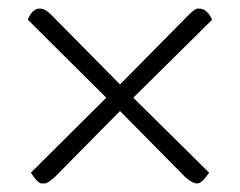

<svg xmlns="http://www.w3.org/2000/svg" viewBox="-20 -484 560 448"><path d="M468 -81Q451 -56 440 -56Q429 -56 412 -71L260 -225L108 -71Q91 -56 84.5 -56Q78 -56 76 -56Q67 -58 52 -81L228 -256L45 -438Q55 -464 73 -464Q85 -464 98 -451L260 -287L422 -451Q435 -464 442 -464Q449 -464 453.5 -462.5Q458 -461 464 -455Q470 -449 475 -438L291 -256Z"/></svg>

Font: Sedan SC
Style: Regular
Weight: 400
Designer: Sebastian Salazar
Foundry: Sebastian Salazar
Version: Version 1.001